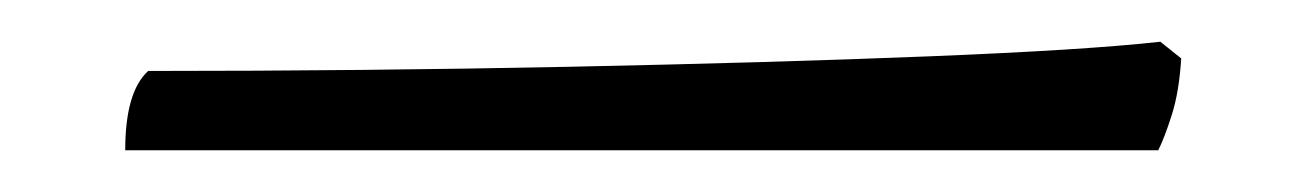

<svg xmlns="http://www.w3.org/2000/svg" viewBox="-20 -23 626 92"><path d="M40 49Q40 21 51 11Q155 11 252.5 9Q350 7 425 4Q500 1 536 -3L546 5Q545 21 541.5 32Q538 43 535 49Z"/></svg>

Font: Texturina 72pt ExtraLight
Style: Regular
Weight: 200
Designer: Guillermo Torres Carreño
Foundry: Omnibus-Type
Version: Version 1.002; ttfautohint (v1.8.3)